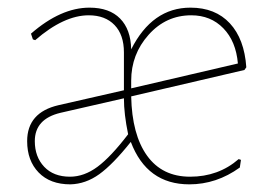

<svg xmlns="http://www.w3.org/2000/svg" viewBox="-20 -477 702 502"><path d="M607 -39Q546 5 475 5Q364 5 322 -106Q275 -47 239.5 -21.5Q204 4 164 5Q111 5 81 -26Q51 -57 51 -108Q51 -183 133 -202L304 -241V-340Q304 -386 279.5 -411.5Q255 -437 212 -437Q147 -437 72 -372L66 -374L61 -389Q139 -457 214 -457Q266 -457 294 -428.5Q322 -400 323 -348Q378 -457 478 -457Q543 -457 581 -416Q619 -375 624 -301L619 -294L323 -225Q325 -125 364.5 -70Q404 -15 477 -15Q551 -15 604 -61L610 -59ZM323 -266V-246L602 -311Q597 -369 564 -403Q531 -437 480 -437Q414 -437 368.5 -386Q323 -335 323 -266ZM71 -108Q71 -67 95.5 -41Q120 -15 163 -15Q200 -15 235 -41Q270 -67 315 -126Q304 -179 304 -220L138 -182Q71 -166 71 -108Z"/></svg>

Font: Alegreya Sans Thin
Style: Regular
Weight: 100
Designer: Juan Pablo del Peral
Foundry: Huerta Tipografica
Version: Version 2.007